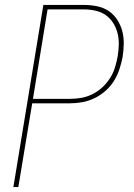

<svg xmlns="http://www.w3.org/2000/svg" viewBox="-20 -755 540 775"><path d="M34 0 155 -735H320Q347 -735 373 -729.5Q399 -724 419.5 -710Q440 -696 453.5 -675Q467 -654 473.5 -629.5Q480 -605 479.5 -578.5Q479 -552 475 -525Q470 -500 462 -475.5Q454 -451 440 -428.5Q426 -406 405.5 -388Q385 -370 361 -358.5Q337 -347 312 -342.5Q287 -338 262 -338H110L54 0ZM262 -356Q285 -356 308 -360Q331 -364 352.5 -374.5Q374 -385 392.5 -402Q411 -419 424 -439.5Q437 -460 444 -482.5Q451 -505 455 -528Q459 -552 459.5 -575.5Q460 -599 454.5 -621Q449 -643 437 -662Q425 -681 407.5 -693.5Q390 -706 367 -711.5Q344 -717 320 -717H172L113 -356Z"/></svg>

Font: Iosevka Term Curly Th Obl
Style: Regular
Weight: 100
Italic angle: -9°
Designer: Belleve Invis
Foundry: Belleve Invis
Version: Version 32.3.0